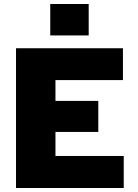

<svg xmlns="http://www.w3.org/2000/svg" viewBox="-20 -939 690 959"><path d="M60 0V-698H594V-539H257V-435H471V-280H257V-160H598V0ZM231 -762V-919H423V-762Z"/></svg>

Font: Azeret Mono ExtraBold
Style: Regular
Weight: 800
Designer: Martin Vácha
Foundry: Displaay
Version: Version 1.002